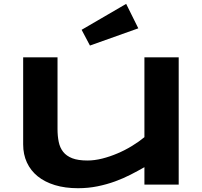

<svg xmlns="http://www.w3.org/2000/svg" viewBox="-20 -973 1067 1012"><path d="M283.2 -670.9V-293Q283.2 -255.4 289.6 -224.9Q295.9 -194.3 313 -172.6Q330.1 -150.9 360.8 -138.9Q391.6 -127 440.9 -127Q478 -127 518.8 -137.2Q559.6 -147.5 599.6 -164.6Q639.6 -181.6 676 -203.9Q712.4 -226.1 741.2 -250V-670.9H921.9V0H741.2V-91.8Q707 -72.3 668.5 -52.5Q629.9 -32.7 586.4 -16.8Q543 -1 494.1 9Q445.3 19 391.1 19Q323.2 19 269.5 2.7Q215.8 -13.7 178.7 -43.7Q141.6 -73.7 121.8 -116.5Q102.1 -159.2 102.1 -211.9V-670.9ZM709 -823.7 454.1 -732.9 410.2 -815.9 645 -952.6Z"/></svg>

Font: Syncopate
Style: Bold
Weight: 700
Designer: Astigmatic (AOETI)
Foundry: Astigmatic (AOETI)
Version: Version 1.001 2011